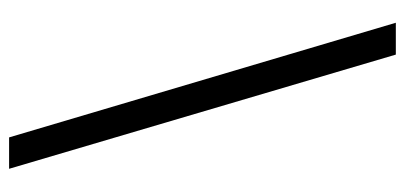

<svg xmlns="http://www.w3.org/2000/svg" viewBox="-254 -546 890 422"><g transform="rotate(90 191.0 -335.0)"><path d="M351 90H282L30 -760H100Z"/></g></svg>

Font: DM Sans 16pt Light
Style: Regular
Weight: 300
Version: Version 4.004;gftools[0.9.30]